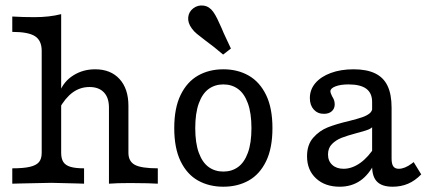

<svg xmlns="http://www.w3.org/2000/svg" viewBox="-20 -685 1603 716"><path d="M135.5 -115.3V-495.2Q135.5 -533.9 110.5 -550Q85.5 -566.1 25.8 -566.1V-623.4Q66.9 -621 108.1 -621Q164.5 -621 208.1 -632.3V-115.3Q208.1 -93.5 216.1 -81Q224.2 -68.5 242.7 -62.9Q261.3 -57.3 293.5 -57.3V0L270.2 -0.8Q190.3 -3.2 171 -3.2Q152.4 -3.2 55.6 -0.8L25.8 0V-57.3Q67.7 -57.3 91.5 -62.9Q115.3 -68.5 125.4 -80.6Q135.5 -92.7 135.5 -115.3ZM313.7 -360.5Q279 -360.5 251.2 -340.3Q223.4 -320.2 200 -278.2L202.4 -341.9Q217.7 -381.5 253.6 -404Q289.5 -426.6 334.7 -426.6Q392.7 -426.6 425.8 -390.3Q458.9 -354 458.9 -290.3V-115.3Q458.9 -83.1 483.1 -70.2Q507.3 -57.3 568.5 -57.3V0Q550 -0.8 530.6 -1.6L466.1 -2.4Q415.3 -2.4 386.3 0V-283.9Q386.3 -321 367.3 -340.7Q348.4 -360.5 313.7 -360.5Z M629.8 -207.3Q629.8 -282.3 653.6 -331Q677.4 -379.8 718.5 -403.2Q759.7 -426.6 812.9 -426.6Q866.1 -426.6 907.3 -403.2Q948.4 -379.8 972.2 -331Q996 -282.3 996 -207.3Q996 -132.3 972.2 -83.5Q948.4 -34.7 907.3 -11.7Q866.1 11.3 812.9 11.3Q759.7 11.3 718.5 -11.7Q677.4 -34.7 653.6 -83.5Q629.8 -132.3 629.8 -207.3ZM917.7 -207.3Q917.7 -262.9 904.4 -299.6Q891.1 -336.3 867.7 -353.2Q844.4 -370.2 812.9 -370.2Q781.5 -370.2 758.1 -353.2Q734.7 -336.3 721.4 -299.6Q708.1 -262.9 708.1 -207.3Q708.1 -151.6 721.4 -115.3Q734.7 -79 758.1 -62.1Q781.5 -45.2 812.9 -45.2Q844.4 -45.2 867.7 -62.1Q891.1 -79 904.4 -115.3Q917.7 -151.6 917.7 -207.3ZM746 -533.9Q725 -550 714.1 -558.9Q703.2 -567.7 695.2 -579Q679.8 -600 681.9 -620.6Q683.9 -641.1 700.8 -654Q717.7 -666.9 739.1 -664.1Q760.5 -661.3 775 -641.1Q783.1 -629.8 790.7 -614.1Q798.4 -598.4 806.5 -579.8Q812.9 -563.7 821.8 -545.2Q830.6 -526.6 841.1 -504L812.1 -481.5Q794.4 -496.8 777.4 -510.1Q760.5 -523.4 746 -533.9Z M1367.7 -65.3V-304.8Q1367.7 -337.9 1346 -354Q1324.2 -370.2 1279.8 -370.2Q1250 -370.2 1231 -362.9Q1212.1 -355.6 1212.1 -344.4Q1212.1 -341.1 1214.1 -335.9Q1216.1 -330.6 1218.5 -325.8Q1223.4 -318.5 1225.8 -311.3Q1228.2 -304 1228.2 -296Q1228.2 -279.8 1217.3 -270.2Q1206.5 -260.5 1187.9 -260.5Q1164.5 -260.5 1150 -276.6Q1135.5 -292.7 1135.5 -319.4Q1135.5 -350.8 1156 -375Q1176.6 -399.2 1213.7 -412.9Q1250.8 -426.6 1298.4 -426.6Q1347.6 -426.6 1379 -411.3Q1410.5 -396 1425.4 -364.5Q1440.3 -333.1 1440.3 -283.1V-93.5Q1440.3 -73.4 1446.8 -64.5Q1453.2 -55.6 1466.9 -55.6Q1478.2 -55.6 1490.3 -60.5Q1502.4 -65.3 1515.3 -75L1522.6 -80.6L1550.8 -34.7Q1528.2 -11.3 1502 0Q1475.8 11.3 1444.4 11.3Q1404.8 11.3 1386.3 -7.3Q1367.7 -25.8 1367.7 -65.3ZM1125 -102.4Q1125 -145.2 1148 -171.4Q1171 -197.6 1202.4 -210.1Q1233.9 -222.6 1282.3 -233.9Q1313.7 -241.9 1330.2 -247.6Q1346.8 -253.2 1357.7 -261.7Q1368.5 -270.2 1368.5 -283.1L1373.4 -217.7Q1367.7 -207.3 1353.2 -201.6Q1338.7 -196 1307.3 -187.9Q1274.2 -179 1253.6 -171Q1233.1 -162.9 1218.1 -148Q1203.2 -133.1 1203.2 -108.9Q1203.2 -84.7 1219 -70.2Q1234.7 -55.6 1261.3 -55.6Q1292.7 -55.6 1323.4 -77.4Q1354 -99.2 1379 -139.5L1378.2 -79Q1355.6 -33.1 1323 -10.9Q1290.3 11.3 1246.8 11.3Q1191.9 11.3 1158.5 -19.8Q1125 -50.8 1125 -102.4Z"/></svg>

Font: Playfair Micro SmCond SmLight
Style: Regular
Weight: 360
Width: 4
Designer: Claus Eggers Sørensen
Foundry: Claus Eggers Sørensen
Version: Version 2.100;Glyphs 3.2 (3219)